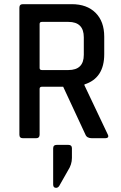

<svg xmlns="http://www.w3.org/2000/svg" viewBox="-20 -663 582 921"><path d="M325 48V95Q325 126 306 155L264 229Q258 238 249 238Q235 238 235 222V49Q235 32 252 32H308Q325 32 325 48ZM153 0H90Q73 0 73 -17V-626Q73 -643 90 -643H324Q397 -643 438.5 -601.5Q480 -560 480 -487V-403Q480 -288 385 -258V-254L496 -20Q507 0 483 0H421Q397 0 390 -17L283 -247H182Q170 -247 170 -237V-17Q170 0 153 0ZM181 -327H308Q382 -327 382 -400V-484Q382 -558 308 -558H181Q170 -558 170 -548V-337Q170 -327 181 -327Z"/></svg>

Font: Rajdhani Semibold
Style: Regular
Weight: 600
Designer: Satya Rajpurohit, Jyotish Sonowal
Foundry: Indian Type Foundry
Version: Version 1.200;PS 1.0;hotconv 1.0.78;makeotf.lib2.5.61930; tt